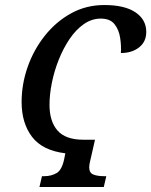

<svg xmlns="http://www.w3.org/2000/svg" viewBox="-20 -744 602 764"><path d="M137 0 147 -43H157Q184 -43 205.5 -55.5Q227 -68 236 -114L240 -134Q149 -145 107.5 -199.5Q66 -254 66 -338Q66 -409 90 -477.5Q114 -546 158.5 -602Q203 -658 263 -691Q323 -724 395 -724Q476 -724 519 -695Q562 -666 562 -617Q562 -578 533.5 -555.5Q505 -533 461 -533Q463 -562 458 -594Q453 -626 435.5 -648Q418 -670 381 -670Q345 -670 313.5 -648Q282 -626 257 -589Q232 -552 214 -507Q196 -462 186.5 -415Q177 -368 177 -327Q177 -261 209 -224.5Q241 -188 312 -188H358L343 -122Q340 -109 337.5 -98Q335 -87 335 -78Q335 -56 351.5 -49.5Q368 -43 393 -43H403L393 0Z"/></svg>

Font: Noto Serif ExtraCondensed Medium
Style: Italic
Weight: 500
Width: 2
Italic angle: -12°
Designer: Monotype Design Team
Foundry: Monotype Imaging Inc.
Version: Version 2.013; ttfautohint (v1.8.4.7-5d5b)